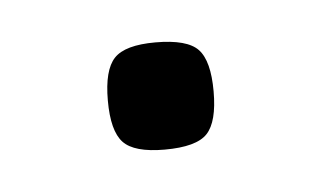

<svg xmlns="http://www.w3.org/2000/svg" viewBox="-25 -101 219 132"><g transform="rotate(-5 85.0 -35.0)"><path d="M49 -35Q49 -56 56.5 -64Q64 -72 85 -72Q107 -72 114.5 -64Q122 -56 122 -35Q122 -14 114.5 -6Q107 2 85 2Q64 2 56.5 -6Q49 -14 49 -35Z"/></g></svg>

Font: Georama Light
Style: Regular
Weight: 300
Designer: Jean-Baptiste Levee
Foundry: Production Type
Version: Version 1.000